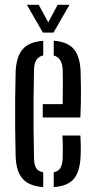

<svg xmlns="http://www.w3.org/2000/svg" viewBox="-20 -777 398 804"><path d="M159 -285V-341H242.5Q243.5 -390.5 243.2 -430Q243 -469.5 242.5 -487.5Q239 -536 205 -544.5V-606.5Q262.5 -602 288.5 -572.2Q314.5 -542.5 317.5 -480Q318.5 -457.5 319 -403.5Q319.5 -349.5 316.5 -285ZM45.5 -121.5Q44 -171.5 43.5 -235Q43 -298.5 43.5 -362.2Q44 -426 45.5 -477.5Q48.5 -541 75.5 -571.5Q102.5 -602 161 -606V-545Q123.5 -536.5 122.5 -487.5Q121 -419 120.5 -360Q120 -301 120.5 -242Q121 -183 122.5 -114.5Q123 -86 131.8 -72.5Q140.5 -59 161 -55.5V6.5Q101.5 2 74.8 -28.2Q48 -58.5 45.5 -121.5ZM205 6.5V-55.5Q224 -59.5 232.5 -73Q241 -86.5 242.5 -114.5Q243 -132.5 243 -156.2Q243 -180 241.5 -209.5H316.5Q318 -189 318.2 -165Q318.5 -141 317.5 -121.5Q314.5 -58 289 -27.8Q263.5 2.5 205 6.5ZM159.5 -640.5 92.5 -757H142L182 -683.5L221.5 -757H271L204 -640.5Z"/></svg>

Font: Big Shoulders Stencil Display Medium
Style: Regular
Weight: 500
Designer: Patric King
Foundry: XO Type Co
Version: Version 1.000